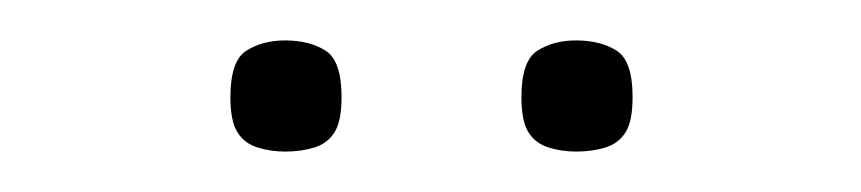

<svg xmlns="http://www.w3.org/2000/svg" viewBox="-20 -865 426 95"><path d="M265 -790Q258 -790 251.5 -792Q245 -794 241.5 -799.5Q238 -805 238 -817Q238 -835 246 -840Q254 -845 265 -845Q277 -845 285 -840Q293 -835 293 -817Q293 -805 289.5 -799.5Q286 -794 279.5 -792Q273 -790 265 -790ZM121 -790Q114 -790 107.5 -792Q101 -794 97.5 -799.5Q94 -805 94 -817Q94 -835 102 -840Q110 -845 121 -845Q133 -845 141 -840Q149 -835 149 -817Q149 -805 145.5 -799.5Q142 -794 135.5 -792Q129 -790 121 -790Z"/></svg>

Font: Matangi Light
Style: Regular
Weight: 300
Designer: Prashant Pant
Foundry: The Graphic Ant
Version: Version 3.002